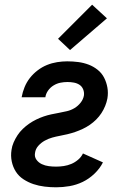

<svg xmlns="http://www.w3.org/2000/svg" viewBox="-20 -789 540 817"><path d="M219 8Q194 8 169.5 5Q145 2 122.5 -5.5Q100 -13 80 -26Q60 -39 47.5 -58.5Q35 -78 30 -102Q25 -126 29 -151Q31 -167 38 -183Q45 -199 54.5 -213.5Q64 -228 77 -240.5Q90 -253 104.5 -263Q119 -273 134.5 -280.5Q150 -288 166 -293.5Q182 -299 198.5 -302.5Q215 -306 231.5 -309Q248 -312 265 -316Q282 -320 297 -329Q312 -338 323 -352Q334 -366 337 -382Q339 -396 334 -408.5Q329 -421 318.5 -428Q308 -435 294.5 -437.5Q281 -440 267 -440Q252 -440 237 -437Q222 -434 208 -425.5Q194 -417 184.5 -403.5Q175 -390 173 -375H72Q76 -397 84.5 -418Q93 -439 107 -457Q121 -475 140 -489.5Q159 -504 180 -512.5Q201 -521 223 -524.5Q245 -528 266 -528Q290 -528 313 -525Q336 -522 357 -514Q378 -506 395.5 -492Q413 -478 423 -458.5Q433 -439 437 -416.5Q441 -394 437 -370Q434 -354 427.5 -338Q421 -322 411.5 -307.5Q402 -293 389.5 -280.5Q377 -268 362.5 -258Q348 -248 332 -240.5Q316 -233 300 -227.5Q284 -222 267.5 -218Q251 -214 234.5 -211Q218 -208 202 -203.5Q186 -199 170.5 -190.5Q155 -182 143 -168.5Q131 -155 129 -138Q126 -122 135 -109.5Q144 -97 158 -90.5Q172 -84 187.5 -82Q203 -80 219 -80Q235 -80 251.5 -82.5Q268 -85 283.5 -91.5Q299 -98 312.5 -109.5Q326 -121 333 -136L418 -98Q405 -72 382 -50Q359 -28 332 -15Q305 -2 276 3Q247 8 219 8ZM278 -576 227 -624 372 -769 435 -711Z"/></svg>

Font: Iosevka SS18 Semibold
Style: Italic
Weight: 600
Italic angle: -9°
Monospace: yes
Designer: Belleve Invis
Foundry: Belleve Invis
Version: Version 25.1.1; ttfautohint (v1.8.4)